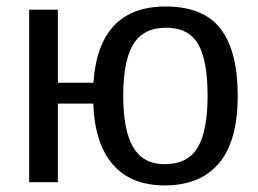

<svg xmlns="http://www.w3.org/2000/svg" viewBox="-20 -558 790 588"><path d="M708 -264.6Q708 -126 650.6 -58.1Q593.3 9.8 484.4 9.8Q380.9 9.8 325.4 -54.4Q270 -118.7 265.6 -240.7H157.2V0H69.3V-528.3H157.2V-304.7H266.1Q282.2 -538.1 487.3 -538.1Q603 -538.1 655.5 -469.7Q708 -401.4 708 -264.6ZM615.7 -264.6Q615.7 -374 586.4 -423.6Q557.1 -473.1 488.8 -473.1Q419.4 -473.1 388.4 -422.6Q357.4 -372.1 357.4 -264.6Q357.4 -158.2 388.2 -106.7Q418.9 -55.2 483.9 -55.2Q555.2 -55.2 585.4 -106.2Q615.7 -157.2 615.7 -264.6Z"/></svg>

Font: Arial
Style: Regular
Weight: 400
Designer: Steve Matteson
Foundry: Ascender Corporation
Version: Version 2.00.3